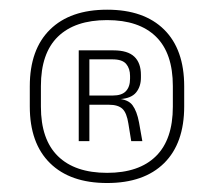

<svg xmlns="http://www.w3.org/2000/svg" viewBox="-20 -668 452 406"><path d="M206.5 -281Q128.5 -281 85.8 -323Q43 -365 43 -443V-485.5Q43 -563.5 85.8 -605.5Q128.5 -647.5 206.5 -647.5Q284.5 -647.5 327 -605.5Q369.5 -563.5 369.5 -485.5V-443Q369.5 -365 327 -323Q284.5 -281 206.5 -281ZM206.5 -302.5Q274 -302.5 309.8 -337.8Q345.5 -373 345.5 -442.5V-486Q345.5 -555.5 309.8 -590.5Q274 -625.5 206.5 -625.5Q138.5 -625.5 102.5 -590.5Q66.5 -555.5 66.5 -486V-442.5Q66.5 -373 102.5 -337.8Q138.5 -302.5 206.5 -302.5ZM281 -369.5H257.5L251.5 -406.5Q248 -429.5 238.8 -438Q229.5 -446.5 210.5 -446.5H162V-466H218.5Q237.5 -466 246.2 -475.2Q255 -484.5 255 -501.5V-507.5Q255 -523 246.8 -532.8Q238.5 -542.5 218 -542.5H161.5V-561.5H220Q250 -561.5 264 -548.2Q278 -535 278 -509.5V-504Q278 -485 267.8 -472.5Q257.5 -460 234 -458.5L232.5 -455.5L227 -459.5Q251 -458 260.2 -445.5Q269.5 -433 274 -409ZM169 -369.5H146.5V-561.5H169V-459.5V-451.5Z"/></svg>

Font: Anek Devanagari ExtraLight
Style: Regular
Weight: 250
Designer: Kailash Malviya (Devanagari) & Yesha Goshar (Latin)
Foundry: Ek Type
Version: Version 1.003